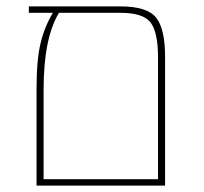

<svg xmlns="http://www.w3.org/2000/svg" viewBox="-20 -579 635 599"><path d="M356 -559Q439 -559 467 -524Q495 -489 495 -402V0H94V-300Q94 -392 106.5 -444Q119 -496 145 -539H70V-559ZM116 -20H473V-400Q473 -478 450 -508.5Q427 -539 356 -539H164Q116 -460 116 -299Z"/></svg>

Font: FiraGO Thin
Style: Regular
Weight: 100
Designer: bBox Type
Foundry: bBox Type GmbH
Version: Version 1.001;PS 001.001;hotconv 1.0.88;makeotf.lib2.5.64775